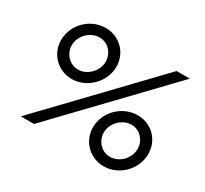

<svg xmlns="http://www.w3.org/2000/svg" viewBox="-153 -983 1306 1221"><g transform="rotate(30 500.5 -372.5)"><path d="M275 -367C386 -367 483 -465 483 -576C483 -678 404 -757 302 -757C188 -757 93 -662 93 -548C93 -447 173 -367 275 -367ZM211 0 925 -745H828L114 0ZM280 -439C215 -439 168 -495 168 -554C168 -623 229 -685 297 -685C363 -685 408 -630 408 -570C408 -502 347 -439 280 -439ZM728 12C841 12 936 -84 936 -197C936 -299 858 -378 756 -378C643 -378 546 -283 546 -169C546 -68 626 12 728 12ZM733 -60C668 -60 622 -116 622 -175C622 -244 683 -306 751 -306C816 -306 861 -250 861 -191C861 -121 800 -60 733 -60Z"/></g></svg>

Font: Plus Jakarta Sans
Style: Italic
Weight: 400
Italic angle: -8°
Designer: Gumpita Rahayu
Foundry: Tokotype
Version: Version 2.071;gftools[0.9.30]